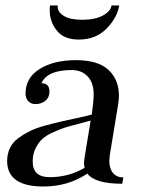

<svg xmlns="http://www.w3.org/2000/svg" viewBox="-20 -669 522 699"><path d="M267 -525Q213 -525 187 -557.5Q161 -590 161 -631Q161 -643 162 -649H190V-644Q190 -625 212.5 -611Q235 -597 279 -597Q326 -597 354.5 -612.5Q383 -628 386 -649H414Q407 -605 368 -565Q329 -525 267 -525ZM160 -336Q160 -314 145 -302Q130 -290 109 -290Q93 -290 83 -300.5Q73 -311 73 -328Q73 -386 124.5 -418Q176 -450 257 -450Q337 -450 375 -414.5Q413 -379 413 -320Q413 -308 409 -282L380 -106Q378 -90 378 -84Q378 -55 391.5 -39Q405 -23 429 -23L425 0Q326 0 298 -37Q228 10 138 10Q6 10 6 -83Q6 -109 16.5 -130.5Q27 -152 47 -166.5Q67 -181 89.5 -192Q112 -203 143 -211.5Q174 -220 200 -226Q226 -232 259.5 -239Q293 -246 314 -252Q321 -301 321 -325Q321 -368 299 -391Q277 -414 241 -414Q152 -414 131 -366Q160 -366 160 -336ZM310 -230Q297 -226 265.5 -218Q234 -210 216.5 -204.5Q199 -199 173.5 -187.5Q148 -176 134 -163Q120 -150 109.5 -129Q99 -108 99 -81Q99 -24 161 -24Q230 -24 288 -58Q286 -68 286 -75Q286 -82 288 -96Z"/></svg>

Font: Judson
Style: Italic
Weight: 400
Italic angle: -9.5°
Version: Version 20110429